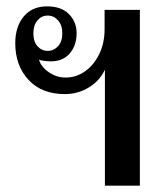

<svg xmlns="http://www.w3.org/2000/svg" viewBox="-20 -584 520 604"><path d="M310 -365Q294 -330 259.5 -309Q225 -288 184 -288Q111 -288 69.5 -333Q28 -378 28 -448Q28 -500 54.5 -532Q81 -564 128 -564Q173 -564 197 -539.5Q221 -515 221 -480Q221 -441 199.5 -416Q178 -391 140 -391Q132 -391 119 -392.5Q106 -394 103 -397Q104 -387 115 -373.5Q126 -360 145 -350Q164 -340 186 -340Q220 -340 248 -360Q276 -380 292.5 -414.5Q309 -449 309 -492V-553H420V0H310ZM176 -479Q176 -505 162.5 -520Q149 -535 130 -535Q111 -535 98 -520Q85 -505 85 -479Q85 -453 98 -438.5Q111 -424 130 -424Q149 -424 162.5 -438.5Q176 -453 176 -479Z"/></svg>

Font: Trirong Medium
Style: Regular
Weight: 500
Designer: Katatrad Team
Foundry: CadsonDemak
Version: Version 1.001